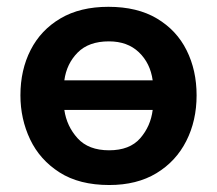

<svg xmlns="http://www.w3.org/2000/svg" viewBox="-20 -531 638 564"><path d="M301 12.5Q213 12.5 155 -24.5Q97 -61.5 68.5 -121.5Q40 -181.5 40 -251Q40 -325.5 70 -384.2Q100 -443 157.8 -477Q215.5 -511 298.5 -511Q383.5 -511 441.2 -476.5Q499 -442 528.2 -383.2Q557.5 -324.5 557.5 -251Q557.5 -176.5 527.2 -116.8Q497 -57 439.5 -22.2Q382 12.5 301 12.5ZM300 -409.5Q240.5 -409.5 208 -376.5Q175.5 -343.5 169 -295H428.5Q421.5 -345.5 388 -377.5Q354.5 -409.5 300 -409.5ZM300.5 -89.5Q361 -89.5 391.8 -124.8Q422.5 -160 428.5 -208H169Q176 -160 208 -124.8Q240 -89.5 300.5 -89.5Z"/></svg>

Font: Heraclito SemiBold
Style: Regular
Weight: 600
Designer: Kostas Bartsokas (font) & Cristiano Sobral (main changes)
Foundry: Kostas Bartsokas (font) & Cristiano Sobral (main changes)
Version: Version 1.00;July 8, 2020;FontCreator 13.0.0.2655 64-bit